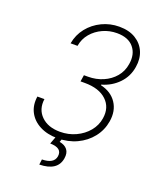

<svg xmlns="http://www.w3.org/2000/svg" viewBox="-166 -841 953 1138"><g transform="rotate(20 310.5 -272.0)"><path d="M268.1 9.9Q203.8 9.9 156.4 -14.6Q109 -39.1 86.3 -82.4Q63.6 -125.7 72.1 -181.8H116.5Q107.2 -115.4 149.9 -73.3Q192.5 -31.2 268.5 -31.2Q322.1 -31.2 367.9 -52.6Q413.7 -73.9 444.1 -110.6Q474.4 -147.4 481.5 -193.5Q492.9 -265.3 445.8 -309.5Q398.8 -353.7 309.3 -353.7H281.6L288 -394.9H313.9Q364.7 -394.9 408.4 -413.9Q452.1 -432.9 481.2 -467.3Q510.3 -501.8 517.4 -548.7Q528.4 -613.3 494.1 -654.8Q459.9 -696.4 387.8 -696.4Q341.3 -696.4 299.5 -677.6Q257.8 -658.7 229 -624.8Q200.3 -590.9 192.8 -545.5H149.1Q159.1 -601.9 193.5 -645.1Q228 -688.2 278.9 -712.7Q329.9 -737.2 388.1 -737.2Q449.6 -737.2 491.3 -711.6Q533 -686.1 551.3 -642.8Q569.6 -599.4 560.7 -546.5Q551.1 -484 508.3 -439.6Q465.6 -395.2 403.1 -377.5V-373.9Q470.9 -358 503.7 -308.4Q536.6 -258.9 525.2 -190Q515.6 -132.1 479.8 -86.8Q443.9 -41.5 389.2 -15.8Q334.5 9.9 268.1 9.9ZM259.9 -2.8H298.3L288 25.6Q321 30.9 337.5 51.7Q354 72.4 348 108.3Q334.2 191.1 220.5 193.2L224.8 159.4Q299.7 158.4 307.9 109.4Q316.1 54.7 238.6 53.6Z"/></g></svg>

Font: Inter Extra Light  BETA
Style: Italic
Weight: 200
Italic angle: 9.39999°
Designer: Rasmus Andersson
Foundry: rsms
Version: Version 3.011;git-f93a4a705